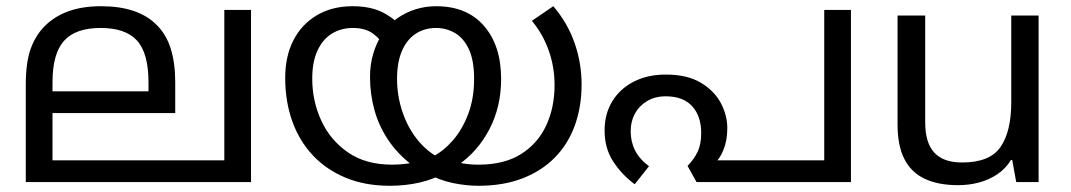

<svg xmlns="http://www.w3.org/2000/svg" viewBox="-20 -586 3448 618"><path d="M788 -554V0H63V-313Q63 -387 79.5 -431Q96 -475 126 -504Q158 -535 202.5 -550.5Q247 -566 305 -566Q365 -566 409.5 -551Q454 -536 483 -507Q515 -476 529.5 -429.5Q544 -383 544 -322V-222H149V-70H702V-554ZM304 -496Q223 -496 186 -454.5Q149 -413 149 -321V-292H458V-320Q458 -415 421 -455.5Q384 -496 304 -496Z M1520 12Q1480 12 1437 3Q1394 -6 1352 -29Q1346 -32 1336.5 -36Q1327 -40 1322 -43Q1267 -82 1234 -129Q1201 -176 1186 -229Q1171 -282 1171 -338Q1171 -378 1181 -412Q1191 -446 1208 -473L1215 -484Q1235 -511 1261.5 -529Q1288 -547 1319 -556.5Q1350 -566 1384 -566Q1483 -566 1538 -502.5Q1593 -439 1593 -332Q1593 -242 1555 -169.5Q1517 -97 1452 -53Q1444 -47 1436.5 -42.5Q1429 -38 1419 -33Q1377 -9 1331 1.5Q1285 12 1235 12Q1155 12 1092.5 -14Q1030 -40 986.5 -86.5Q943 -133 920.5 -196.5Q898 -260 898 -335Q898 -405 924.5 -456.5Q951 -508 1000 -537Q1049 -566 1115 -566Q1173 -566 1213 -545.5Q1253 -525 1280 -490L1221 -431Q1208 -457 1182.5 -476.5Q1157 -496 1116 -496Q1078 -496 1048.5 -478Q1019 -460 1002 -423.5Q985 -387 985 -333Q985 -261 1014 -198Q1043 -135 1100 -95.5Q1157 -56 1242 -56Q1263 -56 1285 -58.5Q1307 -61 1328 -66Q1339 -70 1351 -74Q1363 -78 1373 -82Q1408 -100 1438 -134.5Q1468 -169 1487 -219Q1506 -269 1506 -332Q1506 -392 1489 -428Q1472 -464 1444 -480Q1416 -496 1384 -496Q1346 -496 1317.5 -477Q1289 -458 1273.5 -421.5Q1258 -385 1258 -332Q1258 -279 1274.5 -228.5Q1291 -178 1321.5 -139Q1352 -100 1393 -78Q1403 -74 1411 -73.5Q1419 -73 1429 -69Q1446 -64 1470 -60Q1494 -56 1520 -56Q1603 -56 1657 -90Q1711 -124 1738 -182Q1765 -240 1765 -312Q1765 -371 1746 -424Q1727 -477 1692 -519L1761 -566Q1807 -512 1829.5 -447.5Q1852 -383 1852 -314Q1852 -243 1830.5 -183Q1809 -123 1766.5 -79.5Q1724 -36 1662 -12Q1600 12 1520 12Z M2123 -346Q2191 -346 2234.5 -320.5Q2278 -295 2299.5 -255.5Q2321 -216 2321 -173Q2321 -133 2308 -102Q2295 -71 2276 -57L2251 -70H2633V-554H2719V0H2222L2193 -52Q2213 -72 2225 -96.5Q2237 -121 2237 -158Q2237 -212 2208 -244Q2179 -276 2123 -276Q2088 -276 2062.5 -260.5Q2037 -245 2023.5 -220Q2010 -195 2010 -164Q2010 -130 2024 -102Q2038 -74 2069 -51L2023 7Q1981 -24 1953.5 -66.5Q1926 -109 1926 -166Q1926 -219 1950.5 -259.5Q1975 -300 2019.5 -323Q2064 -346 2123 -346Z M3323 -536V0H3251L3238 -71H3234Q3217 -43 3190 -25Q3163 -7 3131 1.5Q3099 10 3064 10Q3000 10 2956.5 -10.5Q2913 -31 2891 -74Q2869 -117 2869 -185V-536H2958V-191Q2958 -127 2987 -95Q3016 -63 3077 -63Q3166 -63 3200.5 -113Q3235 -163 3235 -257V-536Z"/></svg>

Font: hexmalayalam15
Style: Book
Weight: 400
Designer: Jelle Bosma - Monotype Design Team
Foundry: Monotype Imaging Inc.
Version: Version 2.003